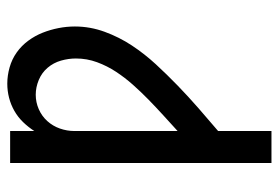

<svg xmlns="http://www.w3.org/2000/svg" viewBox="-142 -642 783 540"><g transform="rotate(-90 250.0 -371.5)"><path d="M62 0V-735H152V-667Q163 -684 177 -698.5Q191 -713 208.5 -723Q226 -733 245.5 -738Q265 -743 285 -743Q308 -743 331 -736.5Q354 -730 373 -716.5Q392 -703 406 -684Q420 -665 428.5 -643.5Q437 -622 441.5 -599Q446 -576 446 -553Q446 -510 431 -469Q416 -428 392.5 -392.5Q369 -357 340 -325.5Q311 -294 280 -264Q249 -234 217 -206Q185 -178 152 -150V0ZM152 -264Q174 -284 196.5 -304.5Q219 -325 240.5 -346Q262 -367 282 -389.5Q302 -412 318.5 -437Q335 -462 345.5 -490.5Q356 -519 356 -550Q356 -571 350 -592Q344 -613 330 -629.5Q316 -646 295.5 -654.5Q275 -663 254 -663Q233 -663 213.5 -654.5Q194 -646 180 -630.5Q166 -615 159 -595Q152 -575 152 -554Z"/></g></svg>

Font: Iosevka SS18 Medium
Style: Regular
Weight: 500
Monospace: yes
Designer: Belleve Invis
Foundry: Belleve Invis
Version: Version 25.1.1; ttfautohint (v1.8.4)